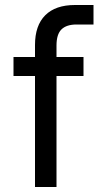

<svg xmlns="http://www.w3.org/2000/svg" viewBox="-20 -748 394 768"><path d="M120 0V-444H34V-520H120V-568Q120 -646 161 -687Q202 -728 280 -728H354V-650H286Q246 -650 226 -630.5Q206 -611 206 -566V-520H314V-444H206V0Z"/></svg>

Font: Liter
Style: Regular
Weight: 400
Designer: Anton Skugarov
Foundry: skugi
Version: Version 1.004; ttfautohint (v1.8.4.7-5d5b)